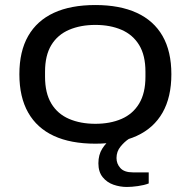

<svg xmlns="http://www.w3.org/2000/svg" viewBox="-20 -559 758 763"><path d="M359 12Q261 12 194 -19Q127 -50 92 -111.5Q57 -173 57 -264Q57 -355 92 -416Q127 -477 194 -508Q261 -539 359 -539Q456 -539 523.5 -508Q591 -477 626 -416Q661 -355 661 -264Q661 -173 626 -111.5Q591 -50 523.5 -19Q456 12 359 12ZM359 -67Q418 -67 463 -86.5Q508 -106 533 -147.5Q558 -189 558 -254V-274Q558 -339 533 -380Q508 -421 463 -440.5Q418 -460 359 -460Q300 -460 254.5 -440.5Q209 -421 184 -380Q159 -339 159 -274V-254Q159 -189 184 -147.5Q209 -106 254.5 -86.5Q300 -67 359 -67ZM484 184Q457 184 431 175Q405 166 388 145Q371 124 371 90Q371 56 386.5 31.5Q402 7 428 -12H492V-7Q475 4 459 23.5Q443 43 443 69Q443 92 458.5 109Q474 126 508 126H571V170Q553 177 528 180.5Q503 184 484 184Z"/></svg>

Font: Archivo Expanded
Style: Regular
Weight: 400
Width: 7
Designer: Hector Gatti
Foundry: Omnibus-Type
Version: Version 2.001